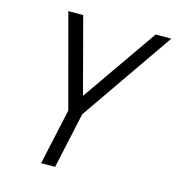

<svg xmlns="http://www.w3.org/2000/svg" viewBox="-116 -899 915 998"><g transform="rotate(15 341.0 -400.0)"><path d="M196.5 0 262 -300.5 128.5 -800H208.5L316 -394L598.5 -800H682.5L337 -300.5L271.5 0Z"/></g></svg>

Font: Victor Mono Thin
Style: Italic
Weight: 100
Italic angle: -12°
Monospace: yes
Designer: Rune Bjørnerås
Version: Version 1.561;gftools[0.9.30]